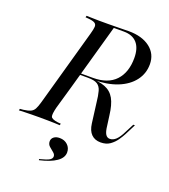

<svg xmlns="http://www.w3.org/2000/svg" viewBox="-164 -673 863 979"><g transform="rotate(20 268.0 -183.5)"><path d="M105.6 -201.6 187.1 -492.7Q194.4 -518.5 195.2 -531.9Q196 -545.2 186.7 -551.6Q177.4 -558.1 154.8 -560.5L134.7 -562.1L137.1 -571Q149.2 -571 166.5 -570.2Q183.9 -569.4 205.2 -569.4Q226.6 -569.4 250.8 -569.4H254Q291.1 -569.4 321.8 -570.2Q352.4 -571 366.1 -571Q438.7 -571 481.9 -537.9Q525 -504.8 525 -448.4Q525 -398.4 495.2 -359.3Q465.3 -320.2 410.9 -298.4Q356.5 -276.6 282.3 -276.6H201.6L203.2 -284.7H275.8Q356.5 -284.7 398 -329Q439.5 -373.4 439.5 -451.6Q439.5 -504.8 414.9 -532.7Q390.3 -560.5 342.7 -560.5H288.7L187.9 -201.6ZM424.2 11.3Q392.7 11.3 373.8 -7.7Q354.8 -26.6 350 -64.5L336.3 -171Q332.3 -209.7 325.8 -232.7Q319.4 -255.6 303.2 -266.1Q287.1 -276.6 250.8 -276.6L252.4 -279.8Q309.7 -279.8 344 -266.5Q378.2 -253.2 396 -221.4Q413.7 -189.5 420.2 -133.1L427.4 -79.8Q430.6 -49.2 439.1 -35.5Q447.6 -21.8 462.1 -21.8Q479.8 -21.8 495.2 -36.3Q510.5 -50.8 525 -80.6L550.8 -130.6H559.7L529.8 -71.8Q521.8 -56.5 508.5 -37.1Q495.2 -17.7 475 -3.2Q454.8 11.3 424.2 11.3ZM90.3 -2.4Q66.1 -2.4 44.8 -2Q23.4 -1.6 6.5 -1.2Q-10.5 -0.8 -22.6 0L-20.2 -8.9L-1.6 -10.5Q22.6 -13.7 35.9 -19.8Q49.2 -25.8 56.5 -39.1Q63.7 -52.4 71 -78.2L105.6 -201.6H187.9L152.4 -78.2Q142.7 -39.5 146.8 -27.4Q150.8 -15.3 183.1 -10.5L201.6 -8.9L199.2 0Q187.9 -0.8 171 -1.2Q154 -1.6 133.9 -2Q113.7 -2.4 88.7 -2.4H90.3ZM160.5 204 158.9 198.4Q200 187.9 212.5 179.8Q225 171.8 225 160.5Q225 149.2 213.7 140.3Q202.4 131.5 190.7 121Q179 110.5 179 94.4Q179 79.8 190.7 70.6Q202.4 61.3 221.8 61.3Q248.4 61.3 265.3 77.4Q282.3 93.5 282.3 117.7Q282.3 146.8 251.2 168.5Q220.2 190.3 160.5 204Z"/></g></svg>

Font: Playfair 144pt SemiCondensed
Style: Italic
Weight: 400
Width: 4
Italic angle: -15.6°
Designer: Claus Eggers Sørensen
Foundry: Claus Eggers Sørensen
Version: Version 2.203